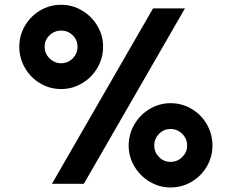

<svg xmlns="http://www.w3.org/2000/svg" viewBox="-20 -786 991 821"><path d="M420.8 -586.5Q420.8 -634.4 396.4 -675.5Q371.9 -716.7 330.7 -741.1Q289.6 -765.6 241.7 -765.6Q192.7 -765.6 151.6 -741.1Q110.4 -716.7 86.5 -675.5Q62.5 -634.4 62.5 -586.5Q62.5 -537.5 86.5 -495.8Q110.4 -454.2 151.6 -429.7Q192.7 -405.2 241.7 -405.2Q289.6 -405.2 330.7 -429.7Q371.9 -454.2 396.4 -495.8Q420.8 -537.5 420.8 -586.5ZM202.1 0 634.4 -750H770.8L338.5 0ZM311.5 -586.5Q311.5 -557.3 291.1 -536.5Q270.8 -515.6 241.7 -515.6Q212.5 -515.6 191.7 -536.5Q170.8 -557.3 170.8 -586.5Q170.8 -614.6 191.7 -634.9Q212.5 -655.2 241.7 -655.2Q270.8 -655.2 291.1 -634.9Q311.5 -614.6 311.5 -586.5ZM888.5 -163.5Q888.5 -212.5 864.6 -254.2Q840.6 -295.8 799.5 -320.3Q758.3 -344.8 709.4 -344.8Q661.5 -344.8 620.3 -320.3Q579.2 -295.8 554.7 -254.2Q530.2 -212.5 530.2 -163.5Q530.2 -115.6 554.7 -74.5Q579.2 -33.3 620.3 -8.9Q661.5 15.6 709.4 15.6Q758.3 15.6 799.5 -8.9Q840.6 -33.3 864.6 -74.5Q888.5 -115.6 888.5 -163.5ZM780.2 -163.5Q780.2 -135.4 759.4 -114.6Q738.5 -93.8 709.4 -93.8Q680.2 -93.8 659.9 -114.6Q639.6 -135.4 639.6 -163.5Q639.6 -192.7 659.9 -213.5Q680.2 -234.4 709.4 -234.4Q738.5 -234.4 759.4 -213.5Q780.2 -192.7 780.2 -163.5Z"/></svg>

Font: Vladivostok Bold
Style: Regular
Weight: 700
Width: 4
Designer: Michael Sharanda
Foundry: Michael Sharanda
Version: Version 1.005